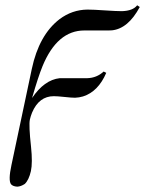

<svg xmlns="http://www.w3.org/2000/svg" viewBox="-20 -471 543 719"><path d="M503.4 -444.8Q460 -363.8 399.4 -357.4Q393.1 -356.9 386.7 -356.9H295.9Q194.3 -356.9 139.2 -223.1Q123 -183.6 100.1 -104Q146 -171.9 203.6 -178.2H306.6Q342.3 -179.2 368.2 -203.1L377.9 -198.2Q347.7 -127.9 291 -109.9Q275.9 -105.5 261.2 -105Q247.6 -105 221.7 -107.9Q194.8 -110.8 181.6 -110.8Q126 -110.8 100.1 -49.3Q94.7 -36.1 91.8 -22.9Q87.4 -1.5 96.2 78.6Q102.5 138.7 95.7 169.9Q87.9 203.6 72.8 217.8Q58.1 227.5 44.4 228Q28.8 227.1 21.5 219.2Q10.3 205.1 22.9 147L99.1 -212.9Q126 -339.8 202.6 -398.9Q250 -434.6 307.6 -435.1Q329.6 -435.1 372.6 -432.1Q415 -429.2 436 -429.2Q477.5 -430.2 493.7 -451.2Z"/></svg>

Font: Linux Biolinum Slanted O
Style: Slanted
Weight: 400
Designer: Philipp H. Poll
Foundry: Philipp H. Poll
Version: Version 1.0.4